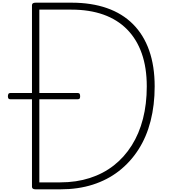

<svg xmlns="http://www.w3.org/2000/svg" viewBox="-20 -1415 1313 1435"><path d="M246 0Q219 0 219 -19V-1376Q219 -1386 226 -1390.5Q233 -1395 247 -1395H514Q663 -1395 779 -1354.5Q895 -1314 974.5 -1234Q1054 -1154 1095 -1037.5Q1136 -921 1136 -769Q1136 -630 1105.5 -510.5Q1075 -391 1014.5 -297Q954 -203 868.5 -136.5Q783 -70 673.5 -35Q564 0 432 0ZM274 -52H431Q550 -52 651 -84.5Q752 -117 830.5 -178.5Q909 -240 964.5 -328Q1020 -416 1048.5 -527Q1077 -638 1077 -769Q1077 -909 1039.5 -1015.5Q1002 -1122 929.5 -1195.5Q857 -1269 752.5 -1306Q648 -1343 514 -1343H274ZM58 -673Q47 -673 43 -679Q39 -685 39 -695Q39 -706 43 -713Q47 -720 58 -720H560Q572 -720 575.5 -713Q579 -706 579 -695Q579 -685 575.5 -679Q572 -673 560 -673Z"/></svg>

Font: Playwrite BE WAL ExtraLight
Style: Regular
Weight: 250
Version: Version 1.002